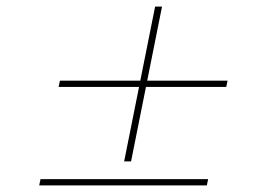

<svg xmlns="http://www.w3.org/2000/svg" viewBox="-20 -642 815 583"><path d="M472 -622 378 -152H357L451 -622ZM162 -397H671L667 -378H158ZM103 -98H612L608 -79H99Z"/></svg>

Font: Albert Sans Thin
Style: Italic
Weight: 250
Italic angle: -11.25°
Designer: Andreas Rasmussen
Foundry: a.Foundry
Version: Version 1.025